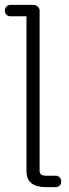

<svg xmlns="http://www.w3.org/2000/svg" viewBox="-37 -770 283 790"><path d="M153 -47H192Q202 -47 208.5 -40Q215 -33 215 -23Q215 -13 208.5 -6.5Q202 0 192 0H153Q72 0 72 -65V-703H6Q-4 -703 -10.5 -709.5Q-17 -716 -17 -726Q-17 -736 -10.5 -743Q-4 -750 6 -750H99Q110 -750 118 -743Q126 -736 126 -726V-66Q126 -47 153 -47Z"/></svg>

Font: Flamenco
Style: Regular
Weight: 400
Designer: Luciano Vergara
Foundry: Luciano Vergara
Version: Version 1.003